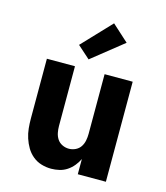

<svg xmlns="http://www.w3.org/2000/svg" viewBox="-116 -868 832 964"><g transform="rotate(15 300.0 -385.5)"><path d="M240 8Q214 8 189 0.5Q164 -7 144 -23.5Q124 -40 111 -62Q98 -84 90 -108.5Q82 -133 79.5 -158.5Q77 -184 77 -210V-520H223V-210Q223 -192 226.5 -174.5Q230 -157 239.5 -142.5Q249 -128 265.5 -120Q282 -112 300 -112Q318 -112 334.5 -120Q351 -128 360.5 -142.5Q370 -157 373.5 -174.5Q377 -192 377 -210V-520H523V0H377V-79Q368 -60 354 -43Q340 -26 322 -14Q304 -2 282.5 3Q261 8 240 8ZM280 -571 215 -629 357 -779 443 -701Z"/></g></svg>

Font: Iosevka Custom Heavy Extended
Style: Regular
Weight: 900
Width: 7
Monospace: yes
Designer: Belleve Invis
Foundry: Belleve Invis
Version: Version 11.2.4; ttfautohint (v1.8.4)